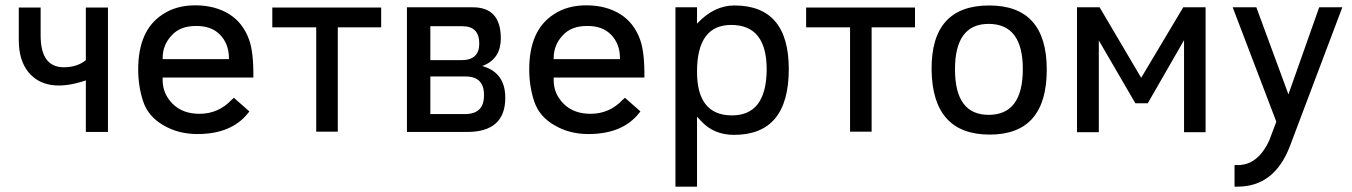

<svg xmlns="http://www.w3.org/2000/svg" viewBox="-20 -491 5021 713"><path d="M298.8 -192.4Q151.4 -142.6 85 -223.6Q49.8 -267.6 49.8 -341.8V-462.9H130.9V-359.4Q130.9 -242.2 215.8 -241.2Q266.6 -241.2 298.8 -267.6V-462.9H380.9V-1H298.8Z M584 -271.5H830.1V-275.4Q830.1 -328.1 796.9 -362.3Q764.6 -395.5 707 -394.5Q650.4 -394.5 619.1 -361.3Q584 -325.2 584 -275.4ZM584 -203.1V-193.4Q584 -142.6 621.1 -105.5Q658.2 -68.4 720.7 -68.4Q791 -68.4 839.8 -120.1L848.6 -127.9Q891.6 -89.8 906.2 -77.1L901.4 -71.3Q839.8 6.8 712.9 6.8Q641.6 6.8 585.9 -26.4Q530.3 -58.6 511.7 -114.3Q493.2 -169.9 493.2 -233.4Q493.2 -378.9 584 -437.5Q634.8 -471.7 707 -471.2Q779.3 -470.7 831.1 -438.5Q882.8 -406.2 905.3 -342.8Q921.9 -296.9 920.9 -203.1Z M1234.4 -389.6V-2H1154.3V-389.6H991.2V-462.9H1395.5V-389.6Z M1714.8 -1H1491.2V-463.9H1734.4Q1839.8 -464.8 1839.8 -348.6Q1839.8 -274.4 1776.4 -248L1770.5 -246.1L1776.4 -244.1Q1856.4 -218.8 1856.4 -127.9Q1856.4 -1 1714.8 -1ZM1578.1 -267.6H1693.4Q1759.8 -267.6 1759.8 -329.1Q1759.8 -393.6 1697.3 -393.6H1578.1ZM1578.1 -67.4H1707Q1778.3 -67.4 1777.3 -138.7Q1777.3 -207 1709 -207H1578.1Z M2036.1 -271.5H2282.2V-275.4Q2282.2 -328.1 2249 -362.3Q2216.8 -395.5 2159.2 -394.5Q2102.5 -394.5 2071.3 -361.3Q2036.1 -325.2 2036.1 -275.4ZM2036.1 -203.1V-193.4Q2036.1 -142.6 2073.2 -105.5Q2110.4 -68.4 2172.9 -68.4Q2243.2 -68.4 2292 -120.1L2300.8 -127.9Q2343.8 -89.8 2358.4 -77.1L2353.5 -71.3Q2292 6.8 2165 6.8Q2093.8 6.8 2038.1 -26.4Q1982.4 -58.6 1963.9 -114.3Q1945.3 -169.9 1945.3 -233.4Q1945.3 -378.9 2036.1 -437.5Q2086.9 -471.7 2159.2 -471.2Q2231.4 -470.7 2283.2 -438.5Q2335 -406.2 2357.4 -342.8Q2374 -296.9 2373 -203.1Z M2695.3 -398.4Q2568.4 -398.4 2568.4 -224.6Q2568.4 -64.5 2695.3 -62.5Q2826.2 -60.5 2827.1 -233.4Q2827.1 -398.4 2695.3 -398.4ZM2568.4 -57.6V202.1H2488.3V-463.9H2568.4V-403.3Q2631.8 -470.7 2707 -470.7Q2909.2 -470.7 2909.2 -234.4Q2909.2 9.8 2706.1 9.8Q2631.8 9.8 2585 -40Z M3216.8 -389.6V-2H3136.7V-389.6H2973.6V-462.9H3377.9V-389.6Z M3655.3 8.8Q3442.4 8.8 3439.5 -232.4Q3437.5 -470.7 3653.3 -470.7Q3867.2 -470.7 3867.2 -232.4Q3867.2 8.8 3655.3 8.8ZM3651.4 -64.5Q3778.3 -64.5 3778.3 -234.4Q3778.3 -402.3 3651.4 -402.3Q3526.4 -402.3 3526.4 -233.4Q3526.4 -64.5 3651.4 -64.5Z M4217.8 -202.1 4374 -463.9H4457V0H4377V-341.8L4242.2 -107.4H4196.3L4060.5 -340.8V0H3979.5V-463.9H4063.5Z M4564.5 202.1V122.1H4576.2Q4652.3 122.1 4694.3 28.3L4719.7 -39.1L4557.6 -463.9H4645.5L4764.6 -140.6L4878.9 -463.9H4964.8L4770.5 50.8Q4712.9 202.1 4576.2 202.1Z"/></svg>

Font: BF_TEXT
Style: Regular
Weight: 400
Foundry: EA DICE
Version: Version 1.404